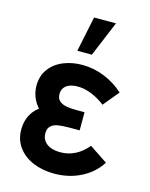

<svg xmlns="http://www.w3.org/2000/svg" viewBox="-121 -880 763 974"><g transform="rotate(15 260.0 -393.0)"><path d="M249.9 -802.5 211.5 -617.5H287.8L365 -802.5ZM258.5 15Q198.1 15 148.3 -5.5Q98.6 -25.9 69.3 -65.3Q40 -104.8 40 -159.3Q40 -190.7 50.2 -218Q60.3 -245.3 79.8 -266Q99.2 -286.7 126.5 -298L124.7 -258.8Q90 -288.3 73.5 -321.7Q57 -355.1 57 -393.8Q57 -444.8 84.1 -481.3Q111.2 -517.9 156.5 -536.5Q201.8 -555 255 -555Q316 -555 371.9 -532.3Q427.8 -509.7 473.7 -468.5L405.7 -386.3Q373.3 -411.7 335.5 -427.3Q297.6 -443 260.8 -443Q238.4 -443 220.4 -436.8Q202.4 -430.5 191.6 -417Q180.8 -403.4 180.8 -382.8Q180.8 -359.6 194.2 -347.2Q207.6 -334.8 230.2 -330.3Q252.8 -325.8 287.7 -325.8H327.5V-230.7H287.5Q282.8 -230.7 277.8 -230.6Q272.8 -230.6 268.2 -230.5Q233.2 -230.3 211.6 -226.2Q190.1 -222.2 176.5 -209.5Q163 -196.8 163 -171.7Q163 -149.1 174.8 -132.4Q186.5 -115.7 208.5 -106.8Q230.6 -97.8 260.3 -97.8Q303 -97.8 338.5 -116.1Q374.1 -134.4 403.7 -169.8L498.7 -106.5Q462.5 -49.5 399.1 -17.2Q335.7 15 258.5 15Z"/></g></svg>

Font: Hauora
Style: Regular
Weight: 400
Designer: Wayne Shih
Foundry: WCYS
Version: Version 1.001